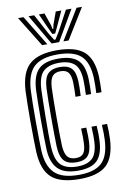

<svg xmlns="http://www.w3.org/2000/svg" viewBox="-89 -844 603 907"><g transform="rotate(-10 212.0 -390.5)"><path d="M218.4 9Q126.2 9 84.6 -28.3Q43 -65.6 38.5 -151.5Q37.5 -176.2 36.9 -215.7Q36.2 -255.1 36.2 -299.1Q36.2 -343 36.9 -382.4Q37.5 -421.7 38.6 -446.1Q43.8 -535 86.2 -572Q128.6 -609 216.8 -609Q306.4 -609 347.3 -572.7Q388.3 -536.3 391.9 -451.1Q392.5 -434.8 392.1 -414.3Q391.7 -393.9 390.9 -377.1H365.9Q366.8 -394 367.2 -413.3Q367.6 -432.6 366.9 -450.1Q363.7 -524.5 329 -556.7Q294.3 -588.9 216.8 -588.9Q140.3 -588.9 104.2 -555.9Q68.2 -523 63.5 -444.7Q62.3 -419.1 61.7 -379.3Q61.2 -339.5 61.2 -295.8Q61.2 -252.1 61.8 -214.1Q62.5 -176.1 63.3 -154.1Q67 -80.9 102.5 -46Q137.9 -11.1 218.4 -11.1Q294.8 -11.1 329.1 -44Q363.4 -76.9 366.9 -152.7Q367.7 -169.4 367.5 -185.1Q367.4 -200.7 365.9 -224.9H390.9Q392.3 -203.2 392.5 -187.1Q392.7 -171.1 391.9 -151.9Q387.9 -65.7 347.8 -28.3Q307.6 9 218.4 9ZM218.4 -31.2Q152.2 -31.2 121.7 -62.2Q91.3 -93.1 88.2 -155Q87.2 -177.9 86.7 -216.2Q86.2 -254.5 86.2 -297.9Q86.2 -341.3 86.7 -380.3Q87.2 -419.2 88.4 -443.2Q92.5 -511.2 122.5 -540Q152.5 -568.8 216.8 -568.8Q279.5 -568.8 309.4 -541.8Q339.3 -514.9 341.9 -449.4Q342.6 -433.8 342.2 -415Q341.8 -396.2 340.9 -377.1H316Q316.9 -397.2 317.2 -415.6Q317.6 -433.9 317 -448.8Q314.8 -505.6 289.8 -527.1Q264.9 -548.7 216.8 -548.7Q168.3 -548.7 142.5 -525.8Q116.7 -502.9 113.2 -441.4Q112.6 -426.8 111.8 -392.4Q110.9 -357.9 110.4 -314.9Q109.9 -271.9 110 -230.5Q110.1 -189.2 111.6 -160.8Q115.1 -99.5 140.9 -75.4Q166.7 -51.3 218.4 -51.3Q265.9 -51.3 290.1 -73.6Q314.3 -95.9 317 -154Q317.5 -168.5 317.5 -183.5Q317.5 -198.5 316 -224.9H340.9Q342.6 -197.2 342.6 -183Q342.5 -168.7 341.9 -153.4Q338.9 -87.9 310.4 -59.5Q281.9 -31.2 218.4 -31.2ZM218.4 -71.5Q178.1 -71.5 159 -91.6Q139.9 -111.8 137.7 -161.5Q136.9 -184.9 136.5 -222.4Q136.1 -260 136.1 -301.7Q136.1 -343.4 136.6 -380.4Q137.2 -417.4 138.2 -439.9Q141.1 -491.9 161 -510.2Q180.9 -528.5 216.8 -528.5Q255.2 -528.5 272.9 -509.8Q290.7 -491 292.2 -446.5Q292.6 -436.2 292.5 -419Q292.3 -401.9 291 -377.1H266.2Q267.1 -399.5 267.4 -417Q267.7 -434.5 267.2 -445.5Q266.1 -479 254.7 -493.7Q243.3 -508.4 216.8 -508.4Q190.6 -508.4 177.9 -493.1Q165.2 -477.7 163.1 -438.6Q162.1 -416.2 161.6 -379Q161.1 -341.9 161.1 -300.2Q161.1 -258.5 161.6 -221.4Q162.1 -184.2 162.9 -161.6Q165 -123.7 177.8 -107.6Q190.5 -91.6 218.4 -91.6Q244.5 -91.6 255.3 -106.8Q266.1 -122 267.1 -156.8Q267.6 -171.2 267.6 -183.7Q267.6 -196.3 266.1 -224.9H291Q292.3 -201.2 292.5 -184.6Q292.8 -167.9 292.2 -156.6Q290.1 -110.5 273.2 -91Q256.2 -71.5 218.4 -71.5ZM63.5 -790.3H89.5L178.3 -644.8H153.2ZM113.8 -790.3H140.6L192.2 -694.4L213.4 -660H220.2L241.3 -694.2L293 -790.3H319.7L234.9 -644.8H198.7ZM163.3 -790.3H190.1L210.9 -730.8L215 -711.4H218.6L222.9 -730.8L244.3 -790.3H271L237.2 -716.8L223.6 -688.3H209.9L196.4 -716.8ZM344.1 -790.3H370L280.4 -644.8H255.2Z"/></g></svg>

Font: Big Shoulders Inline Thin
Style: Regular
Weight: 100
Designer: Patric King
Foundry: XO Type Co
Version: Version 2.002